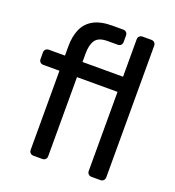

<svg xmlns="http://www.w3.org/2000/svg" viewBox="-134 -846 868 952"><g transform="rotate(20 300.0 -370.0)"><path d="M149.4 0Q139.2 0 132.8 -6.4Q126.4 -12.7 126.4 -22.9V-440.1H41.2Q31 -440.1 24.6 -446.4Q18.3 -452.8 18.3 -463V-497.1Q18.3 -507.3 24.6 -513.6Q31 -520 41.2 -520H126.4V-569.5Q126.4 -621.4 143.2 -659.7Q159.9 -698.1 197.3 -719Q234.8 -740 297.9 -740H353.8Q364 -740 370.4 -733.6Q376.7 -727.3 376.7 -717.1V-683Q376.7 -672.8 370.4 -666.4Q364 -660.1 353.8 -660.1H300.1Q252.9 -660.1 235.9 -635.3Q218.9 -610.6 218.9 -564.5V-520H432.8V-717.1Q432.8 -727.3 439.2 -733.6Q445.6 -740 455.7 -740H502.4Q512.6 -740 518.9 -733.6Q525.3 -727.3 525.3 -717.1V-22.9Q525.3 -12.7 518.9 -6.4Q512.6 0 502.4 0H455.7Q445.6 0 439.2 -6.4Q432.8 -12.7 432.8 -22.9V-440.1H218.9V-22.9Q218.9 -12.7 212.6 -6.4Q206.2 0 196 0Z"/></g></svg>

Font: Rubik Light
Style: Regular
Weight: 300
Designer: Hubert and Fischer
Foundry: Hubert and Fischer
Version: Version 2.300;gftools[0.9.30]